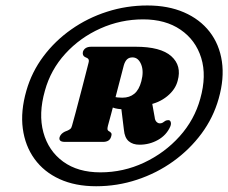

<svg xmlns="http://www.w3.org/2000/svg" viewBox="-20 -786 813 684"><path d="M322.5 -122.5Q398 -122.5 468.2 -145.8Q538.5 -169 597.2 -211.2Q656 -253.5 698 -310.2Q740 -367 759 -434.5Q779.5 -506.5 770.5 -567.2Q761.5 -628 726.8 -672.8Q692 -717.5 635.5 -742Q579 -766.5 505 -766.5Q430.5 -766.5 361.2 -744.2Q292 -722 234 -681.2Q176 -640.5 134.5 -585Q93 -529.5 74 -463Q53 -390 61.2 -328Q69.5 -266 103 -219.8Q136.5 -173.5 192.2 -148Q248 -122.5 322.5 -122.5ZM337.5 -172Q257.5 -172 205 -210.2Q152.5 -248.5 134.5 -314.5Q116.5 -380.5 140 -463Q160.5 -537.5 212.8 -594.8Q265 -652 337.5 -684.5Q410 -717 490 -717Q569.5 -717 623.2 -680.2Q677 -643.5 696.8 -579.8Q716.5 -516 693.5 -434.5Q673 -359.5 619.8 -300.2Q566.5 -241 493 -206.5Q419.5 -172 337.5 -172ZM613 -498.5Q605 -467 575.5 -443Q546 -419 505.5 -412Q483 -408.5 465.8 -402.5Q448.5 -396.5 425 -396.5Q398 -396.5 381.5 -403Q365 -409.5 354.5 -417L365.5 -455Q377.5 -444.5 387.2 -441.2Q397 -438 416 -438Q441.5 -438 458.5 -452Q475.5 -466 483.5 -496.5Q493 -532 482.8 -556.8Q472.5 -581.5 452 -581.5Q439.5 -581.5 432.2 -574.2Q425 -567 421 -553Q416.5 -535.5 411.2 -515.2Q406 -495 400.2 -473Q394.5 -451 388.5 -428Q382.5 -405 376.5 -382.2Q370.5 -359.5 364.5 -338Q362.5 -329.5 362.8 -326Q363 -322.5 366.5 -319.5L372.5 -316Q377.5 -311.5 377.5 -307.8Q377.5 -304 375.5 -298Q370 -280.5 347 -280.5H211.5Q187.5 -280.5 192.5 -298Q195 -304.5 199.5 -309Q204 -313.5 211 -317L221 -321Q226.5 -323.5 230.5 -326.8Q234.5 -330 236.5 -338Q243 -360.5 249 -383.5Q255 -406.5 261 -429.2Q267 -452 273 -474.8Q279 -497.5 284.5 -519.5Q290 -541.5 295.5 -562.5Q297.5 -569.5 296 -573.2Q294.5 -577 291 -579L282.5 -583Q272.5 -588.5 275.5 -602Q282 -619.5 305 -619.5H463Q552.5 -619.5 590.2 -585.8Q628 -552 613 -498.5ZM410 -416.5 519 -435 531 -368.5Q532 -357.5 537.5 -352Q543 -346.5 549.5 -346.5Q555 -346.5 559.5 -349Q564 -351.5 569 -355.5Q573.5 -358 580 -358Q586 -358 588.2 -351.2Q590.5 -344.5 586.5 -335Q573 -304.5 542.8 -287.5Q512.5 -270.5 477 -270.5Q453 -270.5 438.5 -283Q424 -295.5 421.5 -323Z"/></svg>

Font: Fraunces
Style: Italic
Weight: 900
Italic angle: -16°
Version: Version 1.000;[0bf87f6ff]